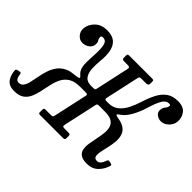

<svg xmlns="http://www.w3.org/2000/svg" viewBox="-176 -1064 1370 1370"><g transform="rotate(45 509.5 -378.5)"><path d="M934 -99Q921 -53.5 888.5 -21.8Q856 10 804 10Q760.5 10 739.8 -5Q719 -20 714.2 -45.2Q709.5 -70.5 714.2 -102.2Q719 -134 726.2 -167.5Q733.5 -201 737 -232.8Q740.5 -264.5 733.5 -289.8Q726.5 -315 702.8 -330Q679 -345 631 -345H576.5Q564 -345 559.2 -342.8Q554.5 -340.5 552.5 -332.5L496.5 -76.5Q493.5 -62 498 -58.5Q502.5 -55 518 -55H555.5Q566 -55 569.2 -51.2Q572.5 -47.5 572.5 -37.5V-16Q572.5 -6.5 568.5 -3.2Q564.5 0 555 0H323Q313.5 0 310.2 -3.2Q307 -6.5 307 -16V-37.5Q307 -47.5 310.5 -51.2Q314 -55 324.5 -55H374.5Q390 -55 394 -58.5Q398 -62 401 -76.5L457 -332.5Q456.5 -340.5 452.2 -342.8Q448 -345 436 -345H384Q329 -345 297 -325.8Q265 -306.5 248.5 -274.8Q232 -243 223.5 -205.2Q215 -167.5 207.2 -129.8Q199.5 -92 185.8 -60.2Q172 -28.5 145 -9.2Q118 10 69.5 10Q17.5 10 -5.2 -21.8Q-28 -53.5 -30.5 -99Q-31.5 -110 -16.5 -113L1 -117Q14 -119.5 15.5 -106Q21 -55 50.5 -55Q75 -55 87.5 -72.5Q100 -90 106.8 -118.8Q113.5 -147.5 119.8 -182Q126 -216.5 137 -251Q148 -285.5 169 -315Q190 -344.5 227.5 -362Q245.5 -371 268.5 -374Q291.5 -377 310 -379Q328.5 -381 334.2 -386Q340 -391 324.5 -404Q303 -422 296 -448.8Q289 -475.5 290.2 -509.2Q291.5 -543 293.5 -581Q297 -642 288.8 -675.8Q280.5 -709.5 249.5 -709.5Q233.5 -709.5 232.5 -700Q231 -685 235.5 -677.8Q240 -670.5 244.2 -661.8Q248.5 -653 246.5 -633Q243.5 -608.5 221 -593Q198.5 -577.5 172 -577.5Q142 -577.5 121.5 -602Q101 -626.5 104.5 -658.5Q109 -701.5 143.2 -734.2Q177.5 -767 234.5 -767Q287 -767 314.8 -743Q342.5 -719 351 -677Q359.5 -635 353.5 -581Q348.5 -532.5 351.5 -492.5Q354.5 -452.5 372.8 -428.8Q391 -405 430.5 -405H451.5Q463.5 -405 468.5 -407.2Q473.5 -409.5 475.5 -417.5L531 -671Q534.5 -687 529.5 -691Q524.5 -695 509 -695H475Q465.5 -695 460.8 -699Q456 -703 456 -716V-733Q456 -744.5 460.5 -747.2Q465 -750 476 -750H702Q713.5 -750 717 -747.2Q720.5 -744.5 720.5 -733V-716Q720.5 -703 713.5 -699Q706.5 -695 697.5 -695H653.5Q637.5 -695 633.8 -691Q630 -687 626.5 -671L571 -417.5Q571 -409.5 575.8 -407.2Q580.5 -405 593 -405H607.5Q652 -405 682.2 -428.8Q712.5 -452.5 733 -492.5Q753.5 -532.5 768.5 -581Q785 -634 806.8 -676Q828.5 -718 862.2 -742.5Q896 -767 948.5 -767Q1005.5 -767 1029.8 -734.2Q1054 -701.5 1049.5 -658.5Q1046 -626.5 1020 -602Q994 -577.5 964 -577.5Q938 -577.5 918.8 -593Q899.5 -608.5 902.5 -633Q904.5 -653 910.8 -661.8Q917 -670.5 923 -677.8Q929 -685 930.5 -700Q931.5 -709.5 916.5 -709.5Q885 -709.5 865.8 -675.2Q846.5 -641 828.5 -581Q812 -524.5 785 -476Q758 -427.5 725.5 -406.5Q706.5 -394 707 -388.8Q707.5 -383.5 720.2 -380.8Q733 -378 751.5 -374.5Q770 -371 786.5 -362Q819.5 -344.5 830.2 -315Q841 -285.5 838.2 -251Q835.5 -216.5 827.2 -182Q819 -147.5 813.5 -118.8Q808 -90 812.8 -72.5Q817.5 -55 842 -55Q872 -55 889 -106Q893 -119 905.5 -117L923 -113Q937 -110.5 934 -99Z"/></g></svg>

Font: Besley* Narrow
Style: Italic
Weight: 400
Width: 4
Italic angle: -13°
Designer: Owen Earl
Foundry: indestructible type*
Version: Version 3.000; ttfautohint (v1.8.3)